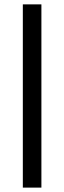

<svg xmlns="http://www.w3.org/2000/svg" viewBox="-20 -731 293 883"><path d="M170.4 -710.9V131.8H85V-710.9Z"/></svg>

Font: RobotoDEMO
Style: Regular
Weight: 400
Designer: Christian Robertson
Foundry: Google
Version: Version 2.136